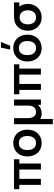

<svg xmlns="http://www.w3.org/2000/svg" viewBox="1368 -2210 1082 3857"><g transform="rotate(-90 1908.5 -281.0)"><path d="M123.3 -433H36.7V-540H638.3V-433H551.7V0H431.3V-433H243.7V0H123.3Z M695 -270.2Q695 -353.9 728.8 -418.6Q762.7 -483.2 823.8 -519.1Q885 -555 963.7 -555Q1043.9 -555 1105 -518.8Q1166.2 -482.7 1199.7 -417.8Q1233.2 -353 1233.2 -270.2Q1233.2 -186.7 1199.4 -122Q1165.7 -57.2 1104.5 -21.1Q1043.3 15 963.7 15Q883.5 15 822.6 -21.2Q761.7 -57.4 728.3 -122.2Q695 -186.9 695 -270.2ZM1105.7 -270.2Q1105.7 -350.2 1069.2 -396.2Q1032.7 -442.2 963.7 -442.2Q916.2 -442.2 884.8 -420.8Q853.2 -399.5 837.9 -360.9Q822.5 -322.2 822.5 -270.2Q822.5 -217 838.6 -178.2Q854.8 -139.5 886.2 -118.7Q917.8 -97.8 963.7 -97.8Q1010.2 -97.8 1042.1 -119.3Q1074 -140.8 1089.8 -179.8Q1105.7 -218.8 1105.7 -270.2Z M1342.2 -540H1464.2V-279.8Q1464.2 -233 1472.6 -194.7Q1481.1 -156.3 1509.1 -127.2Q1537.2 -98.2 1590.3 -98.2Q1625 -98.2 1652.8 -112.8Q1680.7 -127.3 1698.6 -164Q1716.5 -200.7 1716.5 -262.5V-540H1837.7V0H1731.2V-61.2Q1700.9 -24.1 1656.2 -4.4Q1611.5 15.3 1554.5 15.3Q1522.8 15.3 1496.2 7.9Q1469.6 0.5 1448.7 -14V240H1342.2Z M2030.8 -433H1944.2V-540H2545.8V-433H2459.2V0H2338.8V-433H2151.2V0H2030.8Z M2602.5 -270.2Q2602.5 -353.9 2636.3 -418.6Q2670.2 -483.2 2731.3 -519.1Q2792.5 -555 2871.2 -555Q2951.4 -555 3012.5 -518.8Q3073.7 -482.7 3107.2 -417.8Q3140.7 -353 3140.7 -270.2Q3140.7 -186.7 3106.9 -122Q3073.2 -57.2 3012 -21.1Q2950.8 15 2871.2 15Q2791 15 2730.1 -21.2Q2669.2 -57.4 2635.8 -122.2Q2602.5 -186.9 2602.5 -270.2ZM3013.2 -270.2Q3013.2 -350.2 2976.7 -396.2Q2940.2 -442.2 2871.2 -442.2Q2823.8 -442.2 2792.2 -420.8Q2760.8 -399.5 2745.4 -360.9Q2730 -322.2 2730 -270.2Q2730 -217 2746.1 -178.2Q2762.2 -139.5 2793.8 -118.7Q2825.2 -97.8 2871.2 -97.8Q2917.7 -97.8 2949.6 -119.3Q2981.5 -140.8 2997.3 -179.8Q3013.2 -218.8 3013.2 -270.2ZM2842 -617.5H2918.3L2995.5 -802.5H2880.4Z M3220.5 -263Q3220.5 -330 3245.1 -385.8Q3269.7 -441.7 3314.9 -479.6Q3360.2 -517.6 3420.8 -532Q3444.3 -537.3 3475.5 -538.7Q3506.8 -540 3562.5 -540H3788.7V-433H3650.7L3678.5 -465.3Q3714.5 -429.9 3736.6 -376.8Q3758.7 -323.7 3758.7 -263Q3758.7 -184.8 3724.7 -121.4Q3690.7 -58 3629.2 -21.5Q3567.8 15 3489.2 15Q3410.5 15 3349.3 -21.5Q3288.1 -58 3254.3 -121.6Q3220.5 -185.2 3220.5 -263ZM3631.2 -263Q3631.2 -310.5 3615 -347.6Q3598.8 -384.8 3566.7 -405.9Q3534.5 -427.1 3489.2 -427.2Q3442.5 -427.2 3410.8 -405.6Q3379 -383.9 3363.5 -346.7Q3348 -309.4 3348 -263Q3348 -213.6 3364.3 -176.4Q3380.6 -139.2 3412.3 -118.5Q3444.1 -97.8 3489.2 -97.8Q3534.9 -97.8 3566.9 -119.2Q3598.8 -140.5 3615 -177.7Q3631.2 -214.9 3631.2 -263Z"/></g></svg>

Font: Tap Sans
Style: Regular
Weight: 400
Designer: Tap Payments
Foundry: Tap Payments
Version: Version 1.001;Glyphs 3.1.2 (3151)